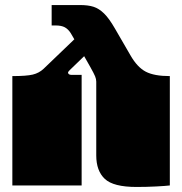

<svg xmlns="http://www.w3.org/2000/svg" viewBox="-20 -736 722 762"><path d="M362 -119V-135Q362 -144 362 -148.5Q362 -153 362 -157.5Q362 -162 362 -171V-172Q362 -185 362 -191Q362 -197 362 -209V-260Q362 -269 362 -273.5Q362 -278 362 -282.5Q362 -287 362 -296V-297Q362 -310 362 -316Q362 -322 362 -334V-412Q362 -422 357.5 -433Q353 -444 339 -469L314 -513L257 -458Q250 -451 250 -448Q250 -444 253.5 -441.5Q257 -439 262 -439H304V0H29V-135Q29 -144 29 -148.5Q29 -153 29 -157.5Q29 -162 29 -171V-172Q29 -185 29 -191Q29 -197 29 -209V-260Q29 -269 29 -273.5Q29 -278 29 -282.5Q29 -287 29 -296V-297Q29 -310 29 -316Q29 -322 29 -334V-434Q85 -434 110 -440Q135 -446 153 -463L275 -580L261 -604Q251 -620 237.5 -627.5Q224 -635 200 -635H185V-716H297Q330 -716 351.5 -709Q373 -702 393 -682.5Q413 -663 436 -623L498 -516Q525 -469 558.5 -451.5Q592 -434 654 -434V0Q638 2 600 4Q562 6 522 6Q430 6 396 -26Q362 -58 362 -119Z"/></svg>

Font: Danfo
Style: Regular
Weight: 400
Version: Version 1.000;Glyphs 3.2 (3236)